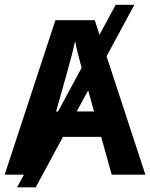

<svg xmlns="http://www.w3.org/2000/svg" viewBox="-20 -745 640 819"><path d="M404.3 -596.7 473.6 -724.6H553.2L434.6 -504.9L600.1 0H456.5L411.6 -161.1H248.5L132.3 54.2H52.7L82 0H0L216.3 -658.7H384.3ZM300.3 -569.8Q297.4 -554.7 286.9 -512.5Q276.4 -470.2 219.2 -269.5H227.5L328.1 -455.6Q307.6 -529.3 300.3 -569.8ZM356 -359.4 307.1 -269.5H381.3Z"/></svg>

Font: Liberation Mono
Style: Bold
Weight: 700
Monospace: yes
Designer: Steve Matteson
Foundry: Ascender Corporation
Version: Version 2.1.5